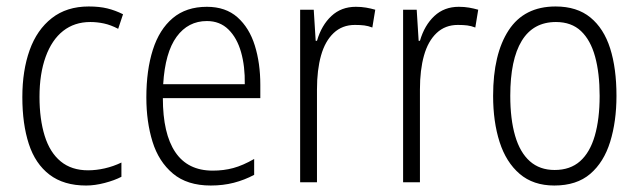

<svg xmlns="http://www.w3.org/2000/svg" viewBox="-20 -563 1973 593"><path d="M246 10Q177 10 133 -23.5Q89 -57 69 -118.5Q49 -180 49 -263Q49 -345 71.5 -408Q94 -471 140 -507Q186 -543 254 -543Q287 -543 311.5 -537Q336 -531 360 -519L345 -474Q322 -486 301 -490.5Q280 -495 259 -495Q210 -495 175 -467.5Q140 -440 121 -387.5Q102 -335 102 -264Q102 -195 118 -143.5Q134 -92 167.5 -64.5Q201 -37 252 -37Q277 -37 303.5 -43Q330 -49 355 -61V-17Q334 -6 303.5 2Q273 10 246 10Z M619 -542Q677 -542 713.5 -509.5Q750 -477 767 -422.5Q784 -368 784 -301V-260H483Q483 -150 521.5 -93Q560 -36 637 -36Q671 -36 700.5 -44Q730 -52 765 -72V-23Q735 -7 702 1.5Q669 10 631 10Q558 10 514 -27Q470 -64 451 -125.5Q432 -187 432 -262Q432 -346 452 -409Q472 -472 513.5 -507Q555 -542 619 -542ZM619 -498Q561 -498 525.5 -449.5Q490 -401 484 -303H736Q737 -358 724.5 -402Q712 -446 685.5 -472Q659 -498 619 -498Z M1079 -542Q1096 -542 1110.5 -539.5Q1125 -537 1139 -533L1130 -478Q1117 -483 1105 -484.5Q1093 -486 1076 -486Q1037 -486 1010.5 -461Q984 -436 971.5 -391.5Q959 -347 959 -287V0H907V-533H949L955 -437H959Q973 -485 1003.5 -513.5Q1034 -542 1079 -542Z M1397 -542Q1414 -542 1428.5 -539.5Q1443 -537 1457 -533L1448 -478Q1435 -483 1423 -484.5Q1411 -486 1394 -486Q1355 -486 1328.5 -461Q1302 -436 1289.5 -391.5Q1277 -347 1277 -287V0H1225V-533H1267L1273 -437H1277Q1291 -485 1321.5 -513.5Q1352 -542 1397 -542Z M1884 -267Q1884 -188 1864.5 -125Q1845 -62 1803 -26Q1761 10 1692 10Q1627 10 1585 -26Q1543 -62 1523 -124.5Q1503 -187 1503 -267Q1503 -396 1551 -469.5Q1599 -543 1696 -543Q1762 -543 1803.5 -509Q1845 -475 1864.5 -413.5Q1884 -352 1884 -267ZM1556 -267Q1556 -195 1571 -143.5Q1586 -92 1616.5 -65Q1647 -38 1693 -38Q1741 -38 1771.5 -65Q1802 -92 1817 -143.5Q1832 -195 1832 -267Q1832 -337 1818 -388Q1804 -439 1774.5 -467Q1745 -495 1697 -495Q1627 -495 1591.5 -437Q1556 -379 1556 -267Z"/></svg>

Font: Noto Sans Bengali Condensed Light
Style: Regular
Weight: 300
Width: 3
Designer: Jelle Bosma - Monotype Design Team
Foundry: Monotype Imaging Inc.
Version: Version 2.003